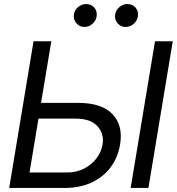

<svg xmlns="http://www.w3.org/2000/svg" viewBox="-20 -932 877 952"><path d="M183.6 -421.9H367.9Q485.1 -421.9 538.2 -365.6Q591.3 -309.3 575.3 -214.5Q564.6 -151.3 528.8 -103Q492.9 -54.7 434.7 -27.3Q376.4 0 298.3 0H25.6L146.3 -727.3H234.4ZM170.8 -343.8 126.4 -76.7H311.1Q360.8 -76.7 398.6 -96.8Q436.4 -116.8 459.7 -148.6Q483 -180.4 488.6 -215.9Q497.2 -268.1 463.4 -305.9Q429.7 -343.8 355.1 -343.8ZM836.6 -727.3 715.9 0H627.8L748.6 -727.3ZM602.3 -798.3Q578.8 -798.3 562.9 -816.8Q546.9 -835.2 551.1 -860.8Q555 -883.2 572.8 -897.5Q590.6 -911.9 610.8 -911.9Q637.4 -911.9 652.5 -894Q667.6 -876.1 663.4 -849.4Q660.2 -829.2 642.9 -813.7Q625.7 -798.3 602.3 -798.3ZM397.7 -798.3Q374.3 -798.3 358.3 -817.3Q342.3 -836.3 346.6 -860.8Q349.8 -883.2 367.9 -897.5Q386 -911.9 406.2 -911.9Q432.9 -911.9 448 -894Q463.1 -876.1 458.8 -849.4Q455.6 -829.2 438.4 -813.7Q421.2 -798.3 397.7 -798.3Z"/></svg>

Font: Inter UI
Style: Italic
Weight: 400
Italic angle: -9.39999°
Designer: Rasmus Andersson
Foundry: rsms
Version: 3.2;8d6f07862